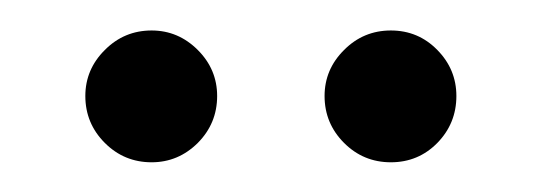

<svg xmlns="http://www.w3.org/2000/svg" viewBox="-20 -703 354 126"><path d="M79.5 -596.5Q61.5 -596.5 48.8 -609.2Q36 -622 36 -640Q36 -657.5 48.8 -670.2Q61.5 -683 79.5 -683Q97 -683 109.8 -670.2Q122.5 -657.5 122.5 -640Q122.5 -622 109.8 -609.2Q97 -596.5 79.5 -596.5ZM236.5 -596.5Q218.5 -596.5 205.8 -609.2Q193 -622 193 -640Q193 -657.5 205.8 -670.2Q218.5 -683 236.5 -683Q254.5 -683 267 -670.2Q279.5 -657.5 279.5 -640Q279.5 -622 267 -609.2Q254.5 -596.5 236.5 -596.5Z"/></svg>

Font: Anybody Condensed ExtraBold
Style: Regular
Weight: 800
Width: 3
Designer: Tyler Finck
Foundry: Etcetera Type Company
Version: Version 1.010; ttfautohint (v1.8.3) -l 8 -r 50 -G 200 -x 14 